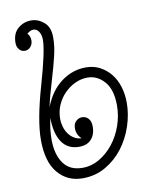

<svg xmlns="http://www.w3.org/2000/svg" viewBox="-85 -817 707 892"><g transform="rotate(-10 268.0 -371.0)"><path d="M34 -662Q34 -707 61 -730Q88 -753 123 -753Q156 -753 183.5 -729.5Q211 -706 211 -659Q211 -637 208.5 -616.5Q206 -596 200.5 -572.5Q195 -549 187.5 -522Q180 -495 170 -461Q160 -429 152 -399Q144 -369 138 -341Q167 -416 220 -455Q273 -494 336 -494Q372 -494 401.5 -478.5Q431 -463 452 -437Q473 -411 484 -375.5Q495 -340 495 -300Q495 -245 476.5 -189.5Q458 -134 424 -89.5Q390 -45 341.5 -17Q293 11 233 11Q161 11 116.5 -42Q72 -95 72 -198Q72 -290 117 -446Q162 -602 162 -655Q162 -678 152 -693.5Q142 -709 126 -709Q112 -709 96 -695Q109 -682 109 -662Q109 -644 98 -631.5Q87 -619 71 -619Q55 -619 44.5 -631.5Q34 -644 34 -662ZM260 -173Q237 -193 237 -224Q237 -245 249.5 -257Q262 -269 278 -269Q296 -269 308 -256Q320 -243 320 -218Q320 -181 300 -158.5Q280 -136 242 -136Q188 -136 160.5 -177.5Q133 -219 133 -292Q121 -238 121 -191Q121 -122 150.5 -79.5Q180 -37 241 -37Q283 -37 320.5 -59Q358 -81 386.5 -117Q415 -153 431.5 -199.5Q448 -246 448 -295Q448 -370 414.5 -408Q381 -446 335 -446Q305 -446 277 -433Q249 -420 226.5 -397.5Q204 -375 190.5 -344.5Q177 -314 177 -278Q177 -260 182.5 -241.5Q188 -223 198.5 -208Q209 -193 224.5 -183.5Q240 -174 260 -173Z"/></g></svg>

Font: Bonbon
Style: Regular
Weight: 400
Designer: Ksenia Erulevich
Foundry: Cyreal (www.cyreal.org)
Version: Version 1.000